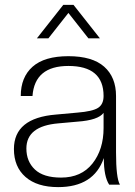

<svg xmlns="http://www.w3.org/2000/svg" viewBox="-20 -756 552 786"><path d="M218 10Q132 10 84.5 -31.5Q37 -73 37 -146Q37 -273 209 -287L297 -295Q359 -300 381.5 -314.5Q404 -329 404 -363Q404 -486 260 -486Q122 -486 113 -363H65Q65 -440 113.5 -483Q162 -526 260 -526Q358 -526 406.5 -483Q455 -440 455 -363V-132Q455 -27 471 0H427Q405 -33 405 -109Q364 10 218 10ZM230 -29Q313 -29 358.5 -86.5Q404 -144 404 -232V-294Q382 -264 297 -258L219 -251Q88 -240 88 -148Q88 -95 123 -62Q158 -29 230 -29ZM389 -599H342L260 -703L178 -599H131L239 -736H281Z"/></svg>

Font: Creato Display Light
Style: Regular
Weight: 300
Version: Version 1.000